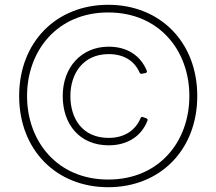

<svg xmlns="http://www.w3.org/2000/svg" viewBox="-20 -768 904 802"><path d="M432 14C649 14 804 -142 804 -367C804 -592 649 -748 432 -748C215 -748 60 -592 60 -367C60 -142 215 14 432 14ZM432 -18C219 -18 93 -178 93 -367C93 -556 219 -716 432 -716C645 -716 771 -557 771 -367C771 -177 645 -18 432 -18ZM434 -161C508 -161 569 -195 596 -264C598 -269 596 -272 591 -274L577 -279C572 -281 569 -279 567 -274C545 -222 498 -192 434 -192C323 -192 274 -274 274 -367C274 -459 326 -542 434 -542C496 -542 541 -515 563 -465C565 -460 569 -459 573 -460L588 -463C593 -464 595 -468 593 -473C566 -538 509 -573 434 -573C320 -573 242 -487 242 -367C242 -247 314 -161 434 -161Z"/></svg>

Font: LINE Seed Sans TH Thin
Style: Regular
Weight: 250
Designer: Dalton Maag Ltd | Thai characters by Cadson Demak Co.,Ltd.
Foundry: Dalton Maag Ltd
Version: Version 1.003